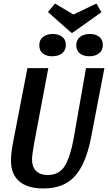

<svg xmlns="http://www.w3.org/2000/svg" viewBox="-20 -1045 610 1085"><path d="M226 20Q136 20 89 -20Q42 -60 42 -138Q42 -182 56 -252L135 -660H253L174 -241Q161 -171 161 -143Q161 -102 184 -79Q207 -56 249 -56Q317 -56 348 -110.5Q379 -165 396 -261L466 -660H570L495 -270Q467 -122 404.5 -51Q342 20 226 20ZM525 -1025 553 -976 390 -860H383L251 -977L291 -1025L395 -963ZM352 -791Q352 -760 330.5 -743.5Q309 -727 275 -727Q242 -727 222 -743Q202 -759 202 -789Q202 -820 223.5 -836.5Q245 -853 278 -853Q311 -853 331.5 -837Q352 -821 352 -791ZM561 -791Q561 -760 539.5 -743.5Q518 -727 485 -727Q452 -727 431.5 -743Q411 -759 411 -789Q411 -820 432.5 -836.5Q454 -853 488 -853Q521 -853 541 -837Q561 -821 561 -791Z"/></svg>

Font: Sansita
Style: Italic
Weight: 400
Italic angle: -11°
Designer: Pablo Cosgaya
Foundry: Omnibus-Type
Version: Version 1.006